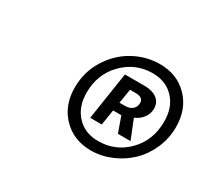

<svg xmlns="http://www.w3.org/2000/svg" viewBox="-87 -865 774 700"><g transform="rotate(30 300.0 -514.5)"><path d="M350.1 -314.9Q277.8 -314.9 231.4 -362.5Q185.1 -410.2 185.1 -484.9Q185.1 -549.3 217.5 -602.5Q250 -655.8 302 -684.8Q354 -713.9 413.1 -713.9Q484.9 -713.9 531 -666.5Q577.1 -619.1 577.1 -543.9Q577.1 -495.6 558.1 -452.6Q539.1 -409.7 507.8 -379.9Q476.6 -350.1 435.3 -332.5Q394 -314.9 350.1 -314.9ZM356 -357.9Q428.7 -357.9 479.2 -409.4Q529.8 -460.9 529.8 -540Q529.8 -599.6 495.8 -635.7Q461.9 -671.9 405.8 -671.9Q334 -671.9 283 -620.1Q231.9 -568.4 231.9 -490.2Q231.9 -430.7 266.1 -394.3Q300.3 -357.9 356 -357.9ZM289.1 -417 319.8 -617.2H402.8Q434.6 -617.2 454.3 -603Q474.1 -588.9 474.1 -561Q474.1 -540.5 460.9 -522.9Q447.8 -505.4 426.8 -497.1L459 -417H405.8L382.8 -481.9H348.1L337.9 -417ZM354 -518.1H377Q397 -518.1 408.4 -528.1Q419.9 -538.1 419.9 -554.2Q419.9 -578.1 388.2 -578.1H363.8Z"/></g></svg>

Font: Office Code Pro Medium Italic
Style: Regular
Weight: 500
Italic angle: -9°
Designer: Nathan Rutzky & Paul D. Hunt
Foundry: Adobe Systems Incorporated
Version: Version 1.004;PS 001.004;hotconv 1.0.70;makeotf.lib2.5.58329